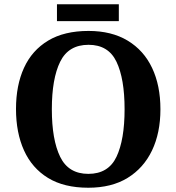

<svg xmlns="http://www.w3.org/2000/svg" viewBox="-20 -870 827 900"><path d="M394 10Q280 10 205 -36Q130 -82 92.5 -165Q55 -248 55 -359Q55 -470 92.5 -552Q130 -634 205.5 -679.5Q281 -725 395 -725Q503 -725 578.5 -679.5Q654 -634 693 -551.5Q732 -469 732 -358Q732 -247 692.5 -164.5Q653 -82 578 -36Q503 10 394 10ZM394 -55Q488 -55 526 -135Q564 -215 564 -358Q564 -501 526 -580.5Q488 -660 395 -660Q301 -660 262 -580.5Q223 -501 223 -358Q223 -215 262 -135Q301 -55 394 -55ZM247 -771V-850H537V-771Z"/></svg>

Font: Noto Naskh Arabic
Style: Bold
Weight: 700
Designer: Monotype Design Team, David Williams, Mohamad Dakak and Nizar Qandah
Foundry: Monotype Imaging Inc.
Version: Version 2.016